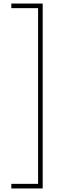

<svg xmlns="http://www.w3.org/2000/svg" viewBox="-20 -820 351 1084"><path d="M44 244V218H195V-774H44V-800H221V244Z"/></svg>

Font: Noto Sans Tamil SemiCondensed Thin
Style: Regular
Weight: 100
Width: 4
Designer: Jelle Bosma - Monotype Design Team
Foundry: Monotype Imaging Inc.
Version: Version 2.004; ttfautohint (v1.8.4.7-5d5b)